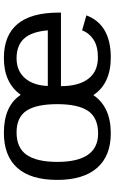

<svg xmlns="http://www.w3.org/2000/svg" viewBox="178 -756 588 984"><g transform="rotate(-90 472.0 -264.0)"><path d="M522.5 -245.6Q522.5 -154.8 560.1 -105.5Q597.7 -56.2 669.9 -56.2Q727.1 -56.2 761.5 -79.1Q795.9 -102.1 808.1 -137.2L885.3 -115.2Q837.9 9.8 669.9 9.8Q535.6 9.8 476.6 -79.6Q416 9.8 280.8 9.8Q164.6 9.8 103.3 -60.8Q42 -131.3 42 -264.6Q42 -400.9 103.8 -469.5Q165.5 -538.1 283.7 -538.1Q420.9 -538.1 478 -451.7Q539.6 -538.1 666.5 -538.1Q899.4 -538.1 899.4 -257.3V-245.6ZM430.2 -264.6Q430.2 -371.6 396.5 -422.4Q362.8 -473.1 285.2 -473.1Q206.1 -473.1 170.2 -421.1Q134.3 -369.1 134.3 -264.6Q134.3 -55.2 279.8 -55.2Q359.9 -55.2 395 -106Q430.2 -156.7 430.2 -264.6ZM808.6 -313Q801.3 -396.5 766.1 -434.8Q731 -473.1 665 -473.1Q601.1 -473.1 563.7 -430.4Q526.4 -387.7 523.4 -313Z"/></g></svg>

Font: Liberation Sans
Style: Regular
Weight: 400
Designer: Steve Matteson
Foundry: Ascender Corporation
Version: Version 2.00.1